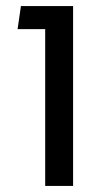

<svg xmlns="http://www.w3.org/2000/svg" viewBox="-20 -613 341 633"><path d="M129 0V-593H221V0ZM38 -517 49 -593H189V-517Z"/></svg>

Font: Noto Sans Hebrew Thin
Style: Regular
Weight: 400
Version: Version 3.001